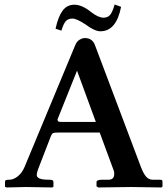

<svg xmlns="http://www.w3.org/2000/svg" viewBox="-20 -826 739 847"><path d="M437 -748Q454.6 -748 465.1 -759.5Q475.6 -771 485.8 -806.2L514.2 -795.9Q493.2 -688 422.9 -688Q397.5 -688 357.9 -717.8Q317.9 -744.1 299.8 -744.1Q280.3 -744.1 270 -732.4Q259.8 -720.7 251 -690.9L225.1 -699.2Q236.3 -752 255.9 -778.6Q275.4 -805.2 308.1 -805.2Q341.8 -805.2 381.8 -772.9Q413.6 -748 437 -748ZM252.9 -288.1H402.8L319.8 -514.2L233.9 -299.8Q233.9 -292.5 237.1 -290.3Q240.2 -288.1 252.9 -288.1ZM147.9 -79.1Q142.6 -64.5 142.1 -54.4Q141.6 -44.4 154.1 -38.8Q166.5 -33.2 194.8 -33.2Q207 -33.2 211.4 -31Q215.8 -28.8 215.8 -22.9V-2.9L210.9 1Q119.1 -1 95.2 -1L9.8 1L2 -2V-22.9Q2 -29.8 6.6 -31.5Q11.2 -33.2 22 -33.2Q39.1 -33.2 58.1 -47.9Q77.1 -62.5 88.9 -90.8L312 -627Q318.4 -643.1 330.8 -650.6Q343.3 -658.2 354 -658.2Q387.2 -658.2 398.9 -627L601.1 -90.8Q612.3 -61 624.3 -47.1Q636.2 -33.2 653.8 -33.2H682.1Q692.9 -33.2 694.8 -31.2Q696.8 -29.3 696.8 -22.9V-2.9L691.9 1Q596.2 -1 558.1 -1L414.1 1L405.8 -3.9V-22.9Q405.8 -33.2 432.1 -33.2H459Q483.9 -33.2 483.9 -59.1Q483.9 -70.3 481.9 -73.2L419.9 -241.2H235.8Q220.2 -241.2 214.8 -239Q209.5 -236.8 205.1 -227.1Z"/></svg>

Font: Linux Libertine G
Style: Semibold
Weight: 600
Designer: Philipp H. Poll
Foundry: Philipp H. Poll
Version: Version 5.1.1